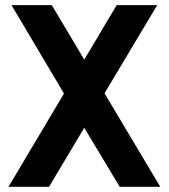

<svg xmlns="http://www.w3.org/2000/svg" viewBox="-20 -720 650 740"><path d="M597.7 0Q558.6 0 441.4 0Q407.2 -56.6 304.7 -227.5Q271.5 -170.9 168.9 0Q129.9 0 12.7 0Q66.4 -89.8 226.6 -359.4Q175.8 -444.3 24.4 -700.2Q63.5 -700.2 179.7 -700.2Q210.9 -647.5 304.7 -490.2Q335.9 -543 429.7 -700.2Q468.8 -700.2 585.9 -700.2Q535.2 -615.2 382.8 -360.4Q436.5 -269.5 597.7 0Z"/></svg>

Font: LeFont
Style: Regular
Weight: 700
Designer: Leryon MEDIA
Version: Version 1.0